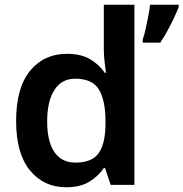

<svg xmlns="http://www.w3.org/2000/svg" viewBox="-20 -780 774 810"><path d="M259 10Q165 10 106.5 -61Q48 -132 48 -270Q48 -410 107 -481.5Q166 -553 262 -553Q322 -553 360.5 -530Q399 -507 422 -473H427Q425 -488 421.5 -517Q418 -546 418 -572V-760H547V0H447L423 -71H418Q395 -37 357 -13.5Q319 10 259 10ZM298 -94Q368 -94 396 -133.5Q424 -173 425 -253V-269Q425 -356 397.5 -402Q370 -448 297 -448Q240 -448 209.5 -400.5Q179 -353 179 -268Q179 -183 209.5 -138.5Q240 -94 298 -94ZM734 -750Q726 -730 714 -704.5Q702 -679 687.5 -652Q673 -625 656 -600H582V-613Q589 -632 594.5 -658.5Q600 -685 605.5 -712Q611 -739 613 -760H734Z"/></svg>

Font: Noto Sans Javanese SemiBold
Style: Regular
Weight: 600
Version: Version 2.004